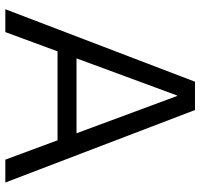

<svg xmlns="http://www.w3.org/2000/svg" viewBox="-36 -734 770 739"><g transform="rotate(90 349.5 -365.0)"><path d="M16 0 295 -730H404L683 0H595L350 -661H348L104 0ZM145 -201V-274H555V-201Z"/></g></svg>

Font: M PLUS 1 Thin
Style: Regular
Weight: 400
Version: Version 1.001